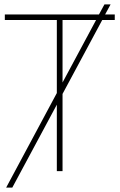

<svg xmlns="http://www.w3.org/2000/svg" viewBox="-20 -780 545 875"><path d="M265 0H239V-303L36 75H8L239 -356V-689H2V-714H431L456 -760H484L459 -714H503V-689H446L265 -352ZM265 -689V-404L418 -689Z"/></svg>

Font: Noto Sans Thin
Style: Regular
Weight: 100
Designer: Monotype Design Team
Foundry: Monotype Imaging Inc.
Version: Version 2.007